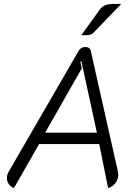

<svg xmlns="http://www.w3.org/2000/svg" viewBox="-20 -948 709 977"><path d="M15 -42Q15 -58 24 -74L380 -689Q392 -709 415 -709Q425 -709 432.5 -703.5Q440 -698 442 -689L580 -75Q582 -65 582 -60Q582 -37 568 -17.5Q554 2 530 9L485 -215H179L51 9Q34 2 24.5 -11.5Q15 -25 15 -42ZM473 -273 394 -637 389 -634 396 -600 210 -273ZM489 -901Q499 -914 514.5 -921Q530 -928 558 -928H597L459 -785Q449 -774 437.5 -771Q426 -768 394 -769Z"/></svg>

Font: K2D ExtraLight
Style: Italic
Weight: 275
Italic angle: -10°
Designer: Katatrad Aksorn Co.,Ltd.
Foundry: Cadson Demak Co.,Ltd.
Version: Version 1.000; ttfautohint (v1.6)